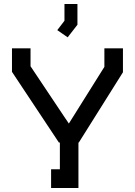

<svg xmlns="http://www.w3.org/2000/svg" viewBox="-20 -942 676 962"><path d="M302 -357 325 -323 503 -607V-700H596V-580L375 -228H373V0H236V-94H280V-228H275L40 -582V-700H133V-610ZM267 -791 303 -838V-922H368V-818L319 -755Z"/></svg>

Font: Turret Road
Style: Bold
Weight: 700
Designer: Noponies
Foundry: Noponies
Version: Version 1.001; ttfautohint (v1.8)